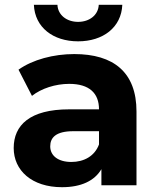

<svg xmlns="http://www.w3.org/2000/svg" viewBox="-20 -771 657 799"><path d="M305 -599C409 -599 485 -657 489 -751H391C389 -708 352 -680 305 -680C258 -680 221 -708 219 -751H121C125 -657 201 -599 305 -599ZM289 -546C203 -546 116 -523 57 -481L113 -372C152 -403 211 -422 268 -422C352 -422 392 -383 392 -316H268C104 -316 37 -250 37 -155C37 -62 112 8 238 8C317 8 373 -18 402 -67V0H548V-307C548 -470 453 -546 289 -546ZM277 -97C222 -97 189 -123 189 -162C189 -198 212 -225 285 -225H392V-170C374 -121 329 -97 277 -97Z"/></svg>

Font: Talent SemiBold
Style: Bold
Weight: 700
Designer: Mike Powis
Version: Version 1.001;hotconv 1.0.109;makeotfexe 2.5.65596